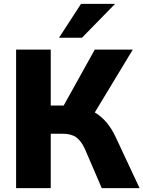

<svg xmlns="http://www.w3.org/2000/svg" viewBox="-20 -976 744 996"><path d="M63.5 -718.8H243.2V-428.7H310.5L471.7 -718.8H668.9L471.7 -392.6Q539.1 -353.5 581.1 -262.7L704.1 0H507.8L420.9 -202.1Q401.4 -245.1 375.5 -263.7Q349.6 -282.2 305.7 -282.2H243.2V0H63.5ZM400.4 -956.1H577.1L405.3 -780.3H286.1Z"/></svg>

Font: Min Sans Black
Style: Regular
Weight: 900
Designer: Jinseong-Kim, NotoSansCJK, Nunito
Foundry: Jinseong-Kim
Version: Version 1.000